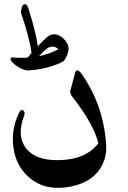

<svg xmlns="http://www.w3.org/2000/svg" viewBox="-20 -818 613 918"><path d="M375.5 -457.5Q477.5 -306.6 487.8 -120.1Q490.2 -73.7 470.7 -33.2Q424.3 63.5 286.6 78.6Q191.4 88.9 125 35.2Q58.6 -18.6 44.9 -107.4Q30.8 -199.2 72.3 -280.8Q81.1 -297.9 91.3 -289.6Q101.6 -281.2 95.2 -264.2Q58.6 -168.5 104.5 -108.9Q148.9 -51.3 256.8 -52.2Q388.7 -53.2 450.2 -132.8Q429.7 -221.2 327.1 -354Q313 -372.1 316.4 -384.8L338.9 -468.8Q346.7 -500 375.5 -457.5ZM92.3 -795.9Q107.4 -803.7 115.7 -778.3Q153.8 -657.7 160.6 -596.2Q180.7 -619.6 204.6 -640.1Q229.5 -660.6 256.6 -650.9Q283.7 -641.1 301.3 -610.8Q318.8 -580.6 288.6 -530.8Q281.2 -519 226.8 -501.5Q172.4 -483.9 112.3 -481Q111.3 -481 110.4 -481Q81.5 -485.8 56.6 -504.9Q31.7 -523.9 30.3 -535.6Q30.8 -543.9 41 -543.5Q76.7 -540 112.3 -542.5L130.9 -564.9Q121.6 -635.3 80.6 -755.9Q79.1 -761.2 82.5 -776.6Q85.9 -792 92.3 -795.9ZM214.4 -591.8Q200.7 -585.9 166.5 -549.3Q214.8 -559.6 258.8 -582Q240.7 -602.1 214.4 -591.8Z"/></svg>

Font: Amiri
Style: Bold Slanted
Weight: 700
Italic angle: 9°
Designer: Khaled Hosny
Version: Version 000.107